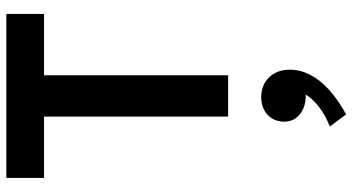

<svg xmlns="http://www.w3.org/2000/svg" viewBox="-273 -467 1112 606"><g transform="rotate(-90 283.0 -164.0)"><path d="M218 0V-581H24.5V-700H542V-581H348.5V0ZM225 372.5 186.5 321Q221 308 248 287.2Q275 266.5 287.5 245Q264.5 246 245 238Q225.5 230 213.8 214.5Q202 199 202 178Q202 144.5 223.8 124.5Q245.5 104.5 279.5 104.5Q317.5 104.5 341.8 129.2Q366 154 366 195Q366 227.5 350.2 258.5Q334.5 289.5 303.2 318Q272 346.5 225 372.5Z"/></g></svg>

Font: Geologica Roman Medium
Style: Regular
Weight: 500
Designer: Sindre Bremnes, Frode Helland
Foundry: Monokrom Skriftforlag AS
Version: Version 1.010;gftools[0.9.28]